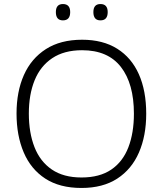

<svg xmlns="http://www.w3.org/2000/svg" viewBox="-20 -922 808 952"><path d="M705 -358Q705 -249 669 -166Q633 -83 561.5 -36.5Q490 10 384 10Q276 10 204.5 -36.5Q133 -83 97.5 -166.5Q62 -250 62 -359Q62 -468 98.5 -550Q135 -632 207.5 -678.5Q280 -725 387 -725Q490 -725 561 -680.5Q632 -636 668.5 -554Q705 -472 705 -358ZM123 -359Q123 -264 151 -192.5Q179 -121 237 -81.5Q295 -42 384 -42Q474 -42 531.5 -81Q589 -120 616.5 -191.5Q644 -263 644 -358Q644 -507 579.5 -590Q515 -673 387 -673Q298 -673 239 -633.5Q180 -594 151.5 -523.5Q123 -453 123 -359ZM257 -862Q257 -902 292 -902Q328 -902 328 -862Q328 -821 292 -821Q257 -821 257 -862ZM443 -862Q443 -902 478 -902Q514 -902 514 -862Q514 -821 478 -821Q443 -821 443 -862Z"/></svg>

Font: Noto Sans Gurmukhi UI Light
Style: Regular
Weight: 300
Designer: Jelle Bosma - Monotype Design Team
Foundry: Monotype Imaging Inc.
Version: Version 2.004; ttfautohint (v1.8.4.7-5d5b)